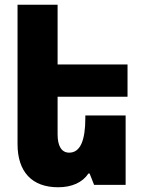

<svg xmlns="http://www.w3.org/2000/svg" viewBox="-20 -780 606 810"><path d="M510 -293H340V-282C340 -188 319 -136 272 -136C239 -136 223 -165 223 -213V-372H518V-508H223V-760H54V-172C54 -55 115 10 225 10C283 10 328 -10 353 -48H358L377 0H510Z"/></svg>

Font: Noto Sans Armenian Condensed Black
Style: Regular
Weight: 900
Width: 3
Designer: Monotype Design Team
Foundry: Monotype Imaging Inc.
Version: Version 2.008